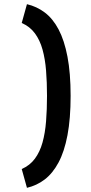

<svg xmlns="http://www.w3.org/2000/svg" viewBox="-20 -741 435 919"><path d="M109 -721Q156 -710 194.5 -681Q233 -652 260.5 -600Q288 -548 303 -469.5Q318 -391 318 -282Q318 -173 303 -94Q288 -15 260 37Q232 89 194 118Q156 147 109 158L84 68Q123 51 147 18.5Q171 -14 183.5 -59Q196 -104 200.5 -160.5Q205 -217 205 -282Q205 -347 200.5 -403Q196 -459 183.5 -504Q171 -549 147 -581.5Q123 -614 84 -631Z"/></svg>

Font: Truculenta ExtraBold
Style: Regular
Weight: 800
Version: Version 1.002